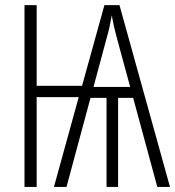

<svg xmlns="http://www.w3.org/2000/svg" viewBox="-20 -734 687 754"><path d="M449.2 -713.9 647.5 0H597.7L502.9 -349.6H443.8V0H398.4V-349.6H335.4L241.2 0H191.9L289.1 -352.5H124V0H76.2V-713.9H124V-397H302.2L390.1 -713.9ZM418.9 -673.3Q415 -650.9 410.4 -629.6Q405.8 -608.4 399.9 -588.4L347.2 -392.6H491.2L438 -588.4Q426.8 -628.9 418.9 -673.3Z"/></svg>

Font: Open Sans Condensed Light
Style: Regular
Weight: 300
Width: 3
Designer: Monotype Design Team
Foundry: Monotype Imaging Inc.
Version: Version 3.003; ttfautohint (v1.8.4)